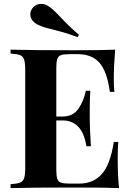

<svg xmlns="http://www.w3.org/2000/svg" viewBox="-20 -962 674 982"><path d="M589 0Q521 -3 360 -3Q142 -3 34 0V-20Q67 -22 82.5 -28Q98 -34 103.5 -51Q109 -68 109 -106V-602Q109 -640 103.5 -657Q98 -674 82.5 -680Q67 -686 34 -688V-708Q142 -705 360 -705Q507 -705 569 -708Q562 -625 562 -560Q562 -516 565 -492H542Q527 -599 488 -642Q449 -685 378 -685H337Q306 -685 292 -680Q278 -675 273 -660.5Q268 -646 268 -614V-366H300Q353 -366 380.5 -405Q408 -444 419 -498H442Q439 -456 439 -404V-356Q439 -305 445 -214H422Q401 -346 300 -346H268V-94Q268 -62 273 -47.5Q278 -33 292 -28Q306 -23 337 -23H386Q457 -23 500.5 -71.5Q544 -120 562 -236H585Q582 -203 582 -152Q582 -60 589 0ZM285 -879Q335 -825 384 -784L377 -772Q329 -790 291.5 -800Q254 -810 247 -812Q224 -817 204 -823.5Q184 -830 169 -838Q153 -847 144 -860.5Q135 -874 135 -889Q135 -902 141 -912Q148 -926 161.5 -934Q175 -942 191 -942Q208 -942 222 -934Q237 -925 250 -913.5Q263 -902 285 -879Z"/></svg>

Font: Playfair Display SC
Style: Bold
Weight: 700
Designer: Claus Eggers Sørensen
Foundry: Claus Eggers Sørensen
Version: Version 1.200; ttfautohint (v1.6)